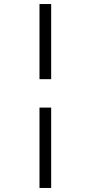

<svg xmlns="http://www.w3.org/2000/svg" viewBox="-20 -823 451 953"><path d="M176 110V-289H234V110ZM176 -430V-803H234V-430Z"/></svg>

Font: Literata 18pt
Style: Regular
Weight: 400
Designer: Latin by Veronika Burian and Jose Scaglione. Greek by Irene Vlachou. Cyrillic by Vera Evstafieva.
Foundry: TypeTogether
Version: Version 3.103;gftools[0.9.29]